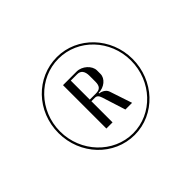

<svg xmlns="http://www.w3.org/2000/svg" viewBox="-80 -836 507 507"><g transform="rotate(-45 173.0 -582.5)"><path d="M173 -437C250 -437 311 -503 311 -583C311 -663 249 -728 173 -728C96 -728 34 -664 34 -583C34 -502 96 -437 173 -437ZM173 -443C100 -443 40 -506 40 -583C40 -660 100 -722 173 -722C246 -722 305 -660 305 -583C305 -506 246 -443 173 -443ZM132 -664V-502H155V-581H168C175 -581 179 -577 182 -568L203 -502H228L207 -565C203 -577 188 -581 184 -581V-583C205 -583 223 -598 223 -615V-628C223 -646 203 -664 183 -664ZM155 -658H179C192 -658 199 -649 199 -632V-610C199 -594 193 -587 178 -587H155Z"/></g></svg>

Font: Moniqa Display
Style: Regular
Weight: 400
Designer: Rajesh Rajput
Foundry: Rajesh Rajput
Version: Version 1.000